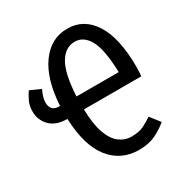

<svg xmlns="http://www.w3.org/2000/svg" viewBox="-170 -851 954 997"><g transform="rotate(-30 307.0 -353.0)"><path d="M-0.5 -435.9Q-0.5 -469.7 11.5 -495.4Q23.6 -521 37.9 -542.1L101 -513.8Q92.8 -495.9 86.9 -479Q81 -462.1 81 -443.1Q81 -390.3 133.3 -390.3H137.9Q146.7 -545.6 209 -632.6Q271.3 -719.5 370.3 -719.5Q469.2 -719.5 526.2 -630Q583.1 -540.5 583.1 -366.2Q583.1 -355.9 582.3 -341.3Q581.5 -326.7 580 -312.8H236.4Q237.9 -223.6 257.4 -169.5Q276.9 -115.4 309.2 -91Q341.5 -66.7 381 -66.7Q426.2 -66.7 454.9 -81Q483.6 -95.4 508.2 -112.3L553.3 -54.4Q523.6 -28.7 481.5 -7.9Q439.5 12.8 380.5 12.8Q273.3 12.8 208.5 -68.7Q143.6 -150.3 137.4 -312.8Q69.2 -313.3 34.4 -349.2Q-0.5 -385.1 -0.5 -435.9ZM369.7 -641.5Q312.8 -641.5 277.9 -582.3Q243.1 -523.1 236.4 -390.3H489.7Q485.6 -528.2 454.1 -584.9Q422.6 -641.5 369.7 -641.5Z"/></g></svg>

Font: Fira Code Retina
Style: Regular
Weight: 450
Monospace: yes
Designer: Carrois Corporate, Edenspiekermann AG, Nikita Prokopov
Foundry: Carrois Corporate, Edenspiekermann AG, Nikita Prokopov
Version: Version 6.002